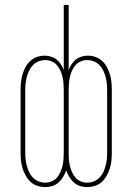

<svg xmlns="http://www.w3.org/2000/svg" viewBox="-20 -755 540 783"><path d="M335 8Q320 8 306 3.5Q292 -1 281 -11Q270 -21 262.5 -33.5Q255 -46 250 -60Q245 -46 237.5 -33.5Q230 -21 219 -11Q208 -1 194 3.5Q180 8 165 8Q149 8 133 3Q117 -2 105 -13Q93 -24 85 -38.5Q77 -53 72 -68.5Q67 -84 65.5 -100Q64 -116 64 -133V-387Q64 -403 65.5 -419Q67 -435 71.5 -450.5Q76 -466 83.5 -480.5Q91 -495 103 -506Q115 -517 130 -522.5Q145 -528 162 -528Q175 -528 188 -524Q201 -520 211 -512Q221 -504 228.5 -492.5Q236 -481 240 -469V-735H260V-469Q264 -481 271.5 -492.5Q279 -504 289 -512Q299 -520 312 -524Q325 -528 338 -528Q355 -528 370 -522.5Q385 -517 397 -506Q409 -495 416.5 -480.5Q424 -466 428.5 -450.5Q433 -435 434.5 -419Q436 -403 436 -387V-133Q436 -116 434.5 -100Q433 -84 428 -68.5Q423 -53 415 -38.5Q407 -24 395 -13Q383 -2 367 3Q351 8 335 8ZM335 -10Q349 -10 362 -15Q375 -20 385 -30Q395 -40 401 -52.5Q407 -65 410.5 -78Q414 -91 415.5 -105Q417 -119 417 -133V-387Q417 -401 415.5 -415Q414 -429 410.5 -442Q407 -455 401 -467.5Q395 -480 385 -490Q375 -500 362 -505Q349 -510 335 -510Q322 -510 309 -504.5Q296 -499 287.5 -489Q279 -479 273.5 -466.5Q268 -454 265 -441Q262 -428 261 -414.5Q260 -401 260 -387V-133Q260 -119 261 -105.5Q262 -92 265 -79Q268 -66 273.5 -53.5Q279 -41 287.5 -31Q296 -21 309 -15.5Q322 -10 335 -10ZM165 -10Q178 -10 191 -15.5Q204 -21 212.5 -31Q221 -41 226.5 -53.5Q232 -66 235 -79Q238 -92 239 -105.5Q240 -119 240 -133V-387Q240 -401 239 -414.5Q238 -428 235 -441Q232 -454 226.5 -466.5Q221 -479 212.5 -489Q204 -499 191 -504.5Q178 -510 165 -510Q151 -510 138 -505Q125 -500 115 -490Q105 -480 99 -467.5Q93 -455 89.5 -442Q86 -429 84.5 -415Q83 -401 83 -387V-133Q83 -119 84.5 -105Q86 -91 89.5 -78Q93 -65 99 -52.5Q105 -40 115 -30Q125 -20 138 -15Q151 -10 165 -10Z"/></svg>

Font: Iosevka SS18 Thin
Style: Regular
Weight: 100
Monospace: yes
Designer: Belleve Invis
Foundry: Belleve Invis
Version: Version 25.1.1; ttfautohint (v1.8.4)